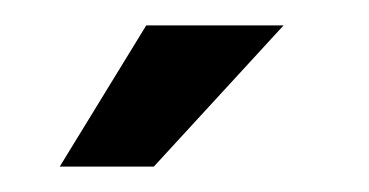

<svg xmlns="http://www.w3.org/2000/svg" viewBox="-20 -868 290 151"><path d="M203 -848 101 -737H27L95 -848Z"/></svg>

Font: BebasNeueW03-Regular
Style: Regular
Weight: 400
Designer: Ryoichi Tsunekawa
Foundry: Ryoichi Tsunekawa
Version: Version 1.30